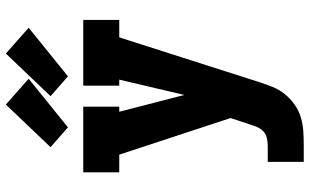

<svg xmlns="http://www.w3.org/2000/svg" viewBox="-216 -612 1033 640"><g transform="rotate(-90 300.0 -291.5)"><path d="M81 205V85H135Q149 85 162.5 81.5Q176 78 185 68Q194 58 199 45Q204 32 208 19L227 -39L105 -410H46V-530H265V-410H248L304 -193L355 -410H335V-530H554V-410H496L347 56Q340 78 331 100.5Q322 123 307 141.5Q292 160 272.5 174Q253 188 230 195Q207 202 183 203.5Q159 205 135 205ZM366 -581 300 -639 442 -788 528 -712ZM196 -581 130 -639 272 -788 358 -712Z"/></g></svg>

Font: Iosevka Slab Heavy Extended
Style: Regular
Weight: 900
Width: 7
Monospace: yes
Designer: Belleve Invis
Foundry: Belleve Invis
Version: Version 11.1.0; ttfautohint (v1.8.3)